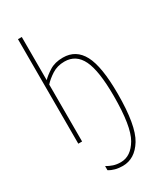

<svg xmlns="http://www.w3.org/2000/svg" viewBox="-234 -802 968 1136"><g transform="rotate(-30 250.0 -234.0)"><path d="M441 -139Q441 -325 398 -406Q355 -487 266 -487Q211 -487 174 -463.5Q137 -440 117 -419V-714H91V0H117V-389Q139 -414 176 -438Q213 -462 262 -462Q341 -462 377.5 -386.5Q414 -311 414 -139Q414 67 369 144Q324 221 255 221Q227 221 204.5 213.5Q182 206 162 194V222Q200 246 254 246Q337 246 389 161.5Q441 77 441 -139Z"/></g></svg>

Font: Noto Sans Mono UI Condensed Thin
Style: Regular
Weight: 250
Width: 3
Designer: Monotype Design team
Foundry: Monotype Imaging Inc.
Version: 1.000